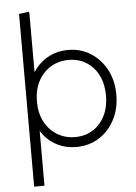

<svg xmlns="http://www.w3.org/2000/svg" viewBox="-61 -773 722 1019"><g transform="rotate(-5 300.0 -263.5)"><path d="M321 10Q267 10 222.5 -11.5Q178 -33 147.5 -72.5Q117 -112 103 -165V-332Q117 -385 147.5 -424Q178 -463 222.5 -485Q267 -507 321 -507Q388 -507 441 -473.5Q494 -440 525 -382Q556 -324 556 -248Q556 -173 525 -114.5Q494 -56 441 -23Q388 10 321 10ZM79 200V-720L131 -727L134 -719V-319L120 -248L134 -177V200ZM319 -43Q373 -43 414 -69Q455 -95 478 -141Q501 -187 501 -248Q501 -310 478 -356Q455 -402 414 -428Q373 -454 319 -454Q266 -454 223.5 -428Q181 -402 157 -356Q133 -310 133 -248Q133 -187 157 -141Q181 -95 223.5 -69Q266 -43 319 -43Z"/></g></svg>

Font: Fustat Light
Style: Regular
Weight: 300
Designer: Mohamed Gaber, Khaled Hosny, Laura Garcia Mut
Foundry: Kief Type Foundry, Alif Type Foundry, Hard Type Foundry
Version: Version 1.007